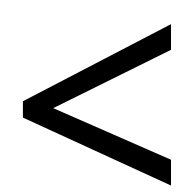

<svg xmlns="http://www.w3.org/2000/svg" viewBox="-20 -642 591 585"><path d="M501 -76.7 49.8 -283.7V-333.5L501 -568.4V-490.2L142.1 -312.5L501 -155.3ZM221.2 -622.1Z"/></svg>

Font: Noto Sans Gurmukhi
Style: Regular
Weight: 400
Designer: Monotype Design Team
Foundry: Monotype Imaging Inc.
Version: Version 1.03 uh